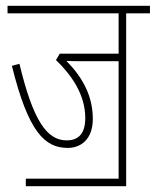

<svg xmlns="http://www.w3.org/2000/svg" viewBox="-20 -642 537 662"><path d="M69 -26V0H415V-596H497V-622H6V-596H389V-457H186L173 -435C229 -381 274 -314 274 -235C274 -183 252 -158 210 -158C141 -158 94 -227 47 -422L21 -415C78 -185 135 -132 214 -132C257 -132 300 -160 300 -232C300 -311 265 -375 209 -432C224 -431 244 -431 262 -431H389V-26Z"/></svg>

Font: Noto Sans Devanagari UI ExtraCondensed Thin
Style: Regular
Weight: 100
Width: 2
Designer: Jelle Bosma - Monotype Design Team
Foundry: Monotype Imaging Inc.
Version: Version 2.004